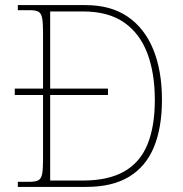

<svg xmlns="http://www.w3.org/2000/svg" viewBox="-20 -734 717 754"><path d="M50 0V-20H95Q119 -20 130.5 -26Q142 -32 145.5 -51Q149 -70 149 -108V-361H38V-386H149V-605Q149 -644 145.5 -663Q142 -682 131 -688Q120 -694 98 -694H50V-714H315Q415 -714 481.5 -668.5Q548 -623 582 -539.5Q616 -456 616 -342Q616 -233 584.5 -156.5Q553 -80 487 -40Q421 0 319 0ZM305 -25Q405 -25 467.5 -60.5Q530 -96 559 -166.5Q588 -237 588 -342Q588 -447 558.5 -525Q529 -603 467 -646Q405 -689 306 -689H177V-386H404V-361H177V-25Z"/></svg>

Font: Noto Rashi Hebrew Thin
Style: Regular
Weight: 250
Version: Version 1.006